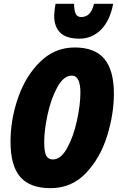

<svg xmlns="http://www.w3.org/2000/svg" viewBox="-20 -973 615 1003"><path d="M35 -232Q35 -350 75 -464Q115 -578 191 -651.5Q267 -725 370 -725Q476 -725 525.5 -665Q575 -605 575 -484Q575 -377 539.5 -262.5Q504 -148 429 -69Q354 10 244 10Q137 10 86 -48.5Q35 -107 35 -232ZM400 -489Q400 -578 355 -578Q313 -578 280 -518.5Q247 -459 229 -376.5Q211 -294 211 -231Q211 -178 222 -159Q233 -140 256 -140Q298 -140 331 -200Q364 -260 382 -343Q400 -426 400 -489ZM263 -890Q263 -911 270 -953H367Q367 -920 375 -902Q383 -884 404 -884Q429 -884 445.5 -900Q462 -916 471 -953H571Q555 -866 508 -818.5Q461 -771 395 -771Q326 -771 294.5 -802.5Q263 -834 263 -890Z"/></svg>

Font: Noto Sans UI CondBlack
Style: Italic
Weight: 900
Width: 3
Italic angle: -12°
Designer: Monotype Design Team
Foundry: Monotype Imaging Inc.
Version: Version 1.001